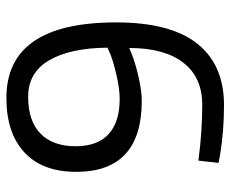

<svg xmlns="http://www.w3.org/2000/svg" viewBox="-80 -630 720 600"><g transform="rotate(90 280.0 -330.0)"><path d="M50 -333Q50 -503 116.5 -586.5Q183 -670 308 -670Q389 -670 462 -658L489 -653L482 -590Q392 -602 307 -602Q222 -602 176 -543Q130 -484 130 -374L155 -384Q184 -395 225 -404Q266 -413 295 -413Q517 -413 517 -208Q517 -103 456.5 -46.5Q396 10 286 10Q50 10 50 -333ZM437 -206Q437 -275 399 -309.5Q361 -344 290 -344Q259 -344 219 -335Q179 -326 152 -316L129 -306Q130 -189 168.5 -123.5Q207 -58 282 -58Q358 -58 397.5 -96.5Q437 -135 437 -206Z"/></g></svg>

Font: Cairo
Style: Regular
Weight: 400
Designer: Mohamed Gaber, the designers of Titillium
Foundry: Kief Type Foundry
Version: Version 2.009; ttfautohint (v1.5.33-1714) -l 8 -r 50 -G 200 